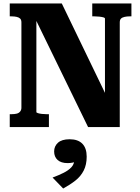

<svg xmlns="http://www.w3.org/2000/svg" viewBox="-20 -730 807 1103"><path d="M36 0V-74H46Q63 -74 75.5 -77Q88 -80 95.5 -89Q103 -98 103 -111V-601Q103 -616 96 -623Q89 -630 76 -633Q63 -636 46 -636H36V-710H335L604 -153L583 -152V-623Q583 -628 573.5 -630.5Q564 -633 550 -634.5Q536 -636 523 -636H510V-710H735V-636H725Q709 -636 695.5 -633Q682 -630 675 -623Q668 -616 668 -601V0H486L164 -661H189V-86Q189 -83 198 -80Q207 -77 221 -75.5Q235 -74 248 -74H261V0ZM343 353 282 290Q317 277 345 263Q373 249 390 231Q407 213 407 186L422 195Q412 201 398 204Q384 207 369 207Q331 207 311 189Q291 171 291 140Q291 110 313 90Q335 70 380 70Q428 70 453 95.5Q478 121 478 170Q478 216 461 249.5Q444 283 413.5 307Q383 331 343 353Z"/></svg>

Font: Roboto Serif SemiCondensed
Style: Bold
Weight: 700
Width: 4
Designer: Greg Gazdowicz
Foundry: Commercial Type
Version: Version 1.007